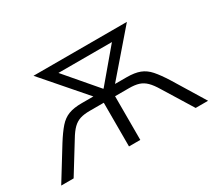

<svg xmlns="http://www.w3.org/2000/svg" viewBox="-100 -692 988 883"><g transform="rotate(-30 394.0 -250.5)"><path d="M4 0 107 -167Q134 -210 156 -235Q178 -260 205.5 -270.5Q233 -281 275 -281H337L146 -501H642L452 -281H514Q556 -281 583.5 -270.5Q611 -260 633 -235Q655 -210 682 -167L784 0H718L623 -154Q604 -186 587 -202.5Q570 -219 549.5 -225.5Q529 -232 498 -232H424V0H364V-232H290Q259 -232 238.5 -225.5Q218 -219 201 -202.5Q184 -186 165 -154L70 0ZM394 -289H396L536 -455H252Z"/></g></svg>

Font: Winston Light
Style: Regular
Weight: 300
Designer: Original fonts by Vernon Adams / Changes by Cristiano Sobral
Foundry: Original fonts by Vernon Adams / Changes by Cristiano Sobral
Version: Version 2.503;July 17, 2020;FontCreator 13.0.0.2655 64-bit